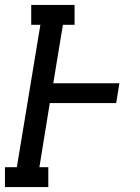

<svg xmlns="http://www.w3.org/2000/svg" viewBox="-44 -755 564 775"><path d="M-24 0V-80H24L119 -655H82V-735H257V-655H210L171 -419H438L425 -339H157L115 -80H151V0Z"/></svg>

Font: Iosevka Curly Slab MdObl
Style: Regular
Weight: 500
Italic angle: -9°
Monospace: yes
Designer: Belleve Invis
Foundry: Belleve Invis
Version: Version 11.0.0; ttfautohint (v1.8.3)